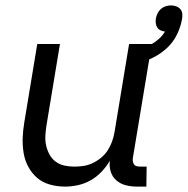

<svg xmlns="http://www.w3.org/2000/svg" viewBox="-20 -683 695 711"><path d="M221 8Q192 8 165 0.5Q138 -7 118 -24Q98 -41 85 -65Q72 -89 67.5 -116.5Q63 -144 64 -172.5Q65 -201 70 -230L118 -520H202L152 -218Q149 -199 148 -180Q147 -161 151 -143.5Q155 -126 163.5 -110.5Q172 -95 186 -84.5Q200 -74 218 -70Q236 -66 255 -66Q272 -66 289 -68.5Q306 -71 323 -79Q340 -87 354.5 -99Q369 -111 379 -126.5Q389 -142 395 -159Q401 -176 404 -193L458 -520H542L472 -98Q471 -92 472 -85.5Q473 -79 476.5 -74Q480 -69 486.5 -67.5Q493 -66 500 -66H523L522 8H487Q466 8 446 3Q426 -2 411 -15Q396 -28 390 -47.5Q384 -67 387 -88Q374 -66 356 -47Q338 -28 316 -15.5Q294 -3 269.5 2.5Q245 8 221 8ZM488 -447 473 -493Q490 -497 506.5 -503Q523 -509 539 -518Q555 -527 568.5 -539Q582 -551 591 -566Q583 -567 575 -570.5Q567 -574 562.5 -581Q558 -588 557 -596.5Q556 -605 557 -614Q559 -624 563.5 -633.5Q568 -643 576 -650Q584 -657 594 -660Q604 -663 613 -663Q623 -663 632.5 -659.5Q642 -656 648 -649Q654 -642 655 -632Q656 -622 654 -612Q649 -583 635 -554.5Q621 -526 597.5 -504.5Q574 -483 545.5 -469Q517 -455 488 -447Z"/></svg>

Font: Iosevka Extended
Style: Italic
Weight: 400
Width: 7
Italic angle: -9°
Monospace: yes
Designer: Belleve Invis
Foundry: Belleve Invis
Version: Version 32.5.0; ttfautohint (v1.8.4)